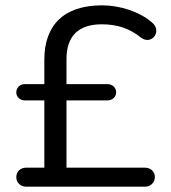

<svg xmlns="http://www.w3.org/2000/svg" viewBox="-20 -699 640 719"><path d="M77 0H524C544 0 560 -16 560 -36C560 -56 544 -71 524 -71H229V-323H382C401 -323 415 -336 415 -353C415 -371 401 -384 382 -384H229V-478C229 -563 273 -608 361 -608C416 -608 464 -594 508 -558C548 -528 589 -583 549 -615C503 -655 430 -679 362 -679C217 -679 146 -603 146 -475V-384H73C55 -384 41 -371 41 -353C41 -336 55 -323 73 -323H146V-71H77C56 -71 41 -56 41 -36C41 -16 56 0 77 0Z"/></svg>

Font: SN Pro Book
Style: Regular
Weight: 350
Designer: Tobias Whetton
Foundry: Supernotes
Version: Version 1.003;Glyphs 3.3 (3324)